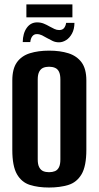

<svg xmlns="http://www.w3.org/2000/svg" viewBox="-20 -826 441 858"><path d="M198.9 12Q150.4 12 113.4 0.3Q76.4 -11.5 55.7 -47.6Q35 -83.8 35 -156.1V-466.3Q35 -518.8 55.7 -547.7Q76.4 -576.5 113.7 -588.1Q151 -599.7 199.5 -599.7Q248.4 -599.7 285.7 -588Q323 -576.2 344.5 -547.4Q365.9 -518.5 365.9 -466.3V-156.8Q365.9 -83.5 344.5 -47.3Q323 -11.1 285.6 0.4Q248.1 12 198.9 12ZM199.2 -56.5Q214.1 -56.5 225.7 -61.2Q237.2 -66 243.5 -78.6Q249.8 -91.1 249.8 -113.5V-470.8Q249.8 -493.1 243.5 -505.7Q237.2 -518.3 225.5 -523Q213.8 -527.8 199.2 -527.8Q184.3 -527.8 173.1 -523Q162 -518.3 155.3 -505.7Q148.6 -493.1 148.6 -470.8V-113.5Q148.6 -91.1 155.3 -78.6Q162 -66 173.1 -61.2Q184.3 -56.5 199.2 -56.5ZM243.6 -636.9Q228.2 -636.9 215.6 -642.8Q203 -648.7 189 -656.6Q178.6 -663 167.6 -668.3Q156.5 -673.6 144.5 -673.6Q131.9 -673.6 124.4 -663.9Q116.9 -654.2 115.3 -637.9H81.6Q82.2 -677.3 99.7 -701.7Q117.1 -726 145.9 -726Q162 -726 175.6 -720.5Q189.1 -715 201.5 -707.7Q212.9 -701.4 223.2 -696.6Q233.6 -691.7 244.3 -691.7Q259 -691.7 266.2 -700.6Q273.3 -709.5 275.6 -723.7H312.7Q312.4 -695.7 301.8 -676.2Q291.2 -656.7 275.6 -646.8Q260 -636.9 243.6 -636.9ZM97.9 -748.4V-806.3H303.6V-748.4Z"/></svg>

Font: Alumni Sans Thin
Style: Regular
Weight: 100
Designer: Robert E. Leuschke
Foundry: Robert E. Leuschke
Version: Version 1.018